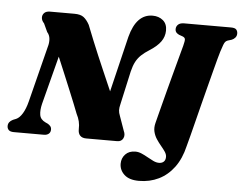

<svg xmlns="http://www.w3.org/2000/svg" viewBox="-68 -803 1375 1091"><g transform="rotate(5 619.0 -257.0)"><path d="M176.5 -174 274 -550.5 206.5 -545.5Q228.5 -495.5 249.2 -446.2Q270 -397 289.2 -350.8Q308.5 -304.5 325.2 -264Q342 -223.5 355.2 -190.5Q368.5 -157.5 377 -135Q388 -114 393 -93.2Q398 -72.5 397 -49Q396.5 -25 408.5 -12.5Q420.5 0 443 0H620Q644.5 0 654 -19.2Q663.5 -38.5 652.5 -61.5L623.5 -143.5Q616 -162 615.5 -176.2Q615 -190.5 620.5 -212L662.5 -401.5Q670.5 -434.5 682.2 -456.8Q694 -479 712.2 -496.5Q730.5 -514 758.5 -531.5Q801 -558.5 821.2 -586.8Q841.5 -615 842 -649.5Q842.5 -688 818.5 -708Q794.5 -728 759 -728Q713 -728 681.2 -695.2Q649.5 -662.5 632 -596L524.5 -150L596.5 -183Q581 -220.5 565.2 -256.2Q549.5 -292 533.8 -328.2Q518 -364.5 502 -401.5Q486 -438.5 469.5 -477.2Q453 -516 436.2 -557.5Q419.5 -599 401.5 -644.5Q386.5 -672 368.5 -686Q350.5 -700 315 -700H176.5Q153.5 -700 142.8 -688.5Q132 -677 133 -661Q134 -645 148 -630.5L170 -583Q184 -567.5 186 -545.2Q188 -523 180.5 -498.5L100.5 -182Q89.5 -138.5 73.2 -111.8Q57 -85 38 -76.5L19.5 -69Q-7.5 -56 -7.5 -31.5Q-7.5 -18 1.2 -9Q10 0 31 0H202Q219 0 229.5 -8.5Q240 -17 240 -33Q240 -44.5 233.5 -52.2Q227 -60 217.5 -65L205.5 -70.5Q176 -84 171.8 -110.5Q167.5 -137 176.5 -174ZM1159.5 -558Q1155.5 -545 1147.2 -514.8Q1139 -484.5 1128 -442Q1117 -399.5 1104.2 -350.2Q1091.5 -301 1078.5 -250.2Q1065.5 -199.5 1053.8 -152.5Q1042 -105.5 1032.2 -67.5Q1022.5 -29.5 1016 -6.5Q999 66 962.8 115Q926.5 164 875.5 189Q824.5 214 762.5 214Q707 214 679 188Q651 162 651 125.5Q651 94 671.8 72Q692.5 50 729 50Q746.5 50 764.5 57.8Q782.5 65.5 800.2 75.8Q818 86 834.8 94Q851.5 102 867 102Q884.5 102 894.5 92.5Q904.5 83 904.5 65Q904.5 51 894.8 36.2Q885 21.5 871 5Q857 -11.5 844.5 -30.5Q832 -49.5 826.5 -72.2Q821 -95 828 -122Q832 -138.5 839.5 -167.2Q847 -196 856.5 -232.8Q866 -269.5 876.8 -310.8Q887.5 -352 898.5 -392.5Q909.5 -433 919 -469Q928.5 -505 936 -532.2Q943.5 -559.5 947 -573Q954.5 -601.5 953 -611Q951.5 -620.5 938.5 -625.5L917.5 -633Q906.5 -638.5 901 -645.2Q895.5 -652 895.5 -662.5Q895.5 -679 907 -689.5Q918.5 -700 941 -700H1208Q1231 -700 1238.8 -691Q1246.5 -682 1246.5 -668.5Q1246.5 -654.5 1238.2 -645Q1230 -635.5 1218.5 -631L1195.5 -624Q1188 -621 1183 -615.8Q1178 -610.5 1173 -597.5Q1168 -584.5 1159.5 -558Z"/></g></svg>

Font: Fraunces Black
Style: Italic
Weight: 900
Italic angle: -16°
Version: Version 1.000;[b76b70a41]